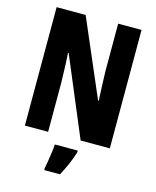

<svg xmlns="http://www.w3.org/2000/svg" viewBox="-135 -806 911 1118"><g transform="rotate(15 321.0 -246.5)"><path d="M577 0H401L202 -474H198Q202 -410 203 -367.5Q204 -325 205 -291V0H65V-714H240L439 -251H443Q440 -314 438.5 -353Q437 -392 436 -428V-714H577ZM400 72Q388 110 371.5 148Q355 186 336 221H241V208Q245 190 249 163.5Q253 137 257 109.5Q261 82 262 61H400Z"/></g></svg>

Font: Noto Sans Malayalam ExtraCondensed ExtraBold
Style: Regular
Weight: 800
Width: 2
Designer: Jelle Bosma - Monotype Design Team
Foundry: Monotype Imaging Inc.
Version: Version 2.104; ttfautohint (v1.8.4.7-5d5b)